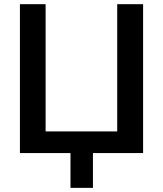

<svg xmlns="http://www.w3.org/2000/svg" viewBox="-20 -739 787 927"><path d="M320.3 168V0H76.2V-718.8H200.2V-104.5H545.9V-718.8H670.9V0H428.7V168Z"/></svg>

Font: Min Sans SemiBold
Style: Regular
Weight: 600
Designer: Jinseong-Kim, NotoSansCJK, Nunito
Foundry: Jinseong-Kim
Version: Version 1.400;Glyphs 3.1.2 (3151)